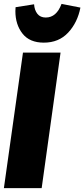

<svg xmlns="http://www.w3.org/2000/svg" viewBox="-21 -966 433 986"><path d="M290 -696 193 0H-1L97 -696ZM58 -909Q58 -922 59 -929L154 -944Q156 -914 171 -895Q186 -876 214 -876Q269 -876 295 -946L392 -927Q377 -850 329 -798.5Q281 -747 204 -747Q131 -747 94.5 -793.5Q58 -840 58 -909Z"/></svg>

Font: Fira Sans Condensed Black
Style: Italic
Weight: 900
Width: 3
Italic angle: -8°
Designer: Carrois Corporate & Edenspiekermann AG
Foundry: Carrois Corporate GbR & Edenspiekermann AG
Version: Version 4.203